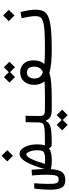

<svg xmlns="http://www.w3.org/2000/svg" viewBox="742 -1402 860 2384"><g transform="rotate(-90 1172.0 -210.0)"><path d="M580.6 2.4Q553.7 2.4 542.5 -4.6Q531.2 -11.7 524.4 -31.2H521.5Q477.1 3.4 371.1 3.4Q341.8 3.4 314.7 0.7Q287.6 -2 263.7 -7.8Q257.3 90.3 226.8 130.6Q196.3 170.9 128.4 170.9Q57.6 170.9 33 124Q8.3 77.1 8.3 -15.6Q8.3 -62 12.2 -115.7Q16.1 -169.4 22.9 -214.8H88.9Q85 -167.5 82.8 -122.1Q80.6 -76.7 80.6 -34.2Q80.6 39.6 91.3 64.2Q102.1 88.9 132.8 88.9Q156.7 88.9 169.9 77.9Q183.1 66.9 188.7 35.2Q194.3 3.4 194.3 -58.6Q194.3 -93.3 193.4 -121.3Q192.4 -149.4 190.4 -178.2Q188.5 -207 185.5 -243.7L256.3 -247.1Q259.8 -201.2 262.5 -165Q265.1 -128.9 265.6 -89.4H266.1Q312.5 -249 357.2 -323Q401.9 -397 455.1 -397Q490.2 -397 516.6 -365.2Q543 -333.5 557.4 -284.2Q571.8 -234.9 571.8 -181.2Q571.8 -151.4 568.6 -127Q565.4 -102.5 558.1 -83Q565.4 -82.5 572.5 -82.3Q579.6 -82 585.9 -82Q608.9 -82 616.7 -73.7Q624.5 -65.4 624.5 -44.9Q624.5 2.4 580.6 2.4ZM329.6 -81.5Q354.5 -80.1 382.3 -80.1Q434.6 -80.1 459.2 -88.9Q483.9 -97.7 491.2 -118.9Q498.5 -140.1 498.5 -177.7Q498.5 -208.5 491.7 -239.7Q484.9 -271 473.1 -291.7Q461.4 -312.5 446.3 -312.5Q431.6 -312.5 414.3 -291.3Q397 -270 376 -219.5Q355 -168.9 329.6 -81.5ZM429.7 -479 359.4 -549.3 429.7 -620.1 500 -549.3Z M580.1 2.4 585.9 -82Q674.8 -82 726.6 -84.5Q778.3 -86.9 803 -94.2Q827.6 -101.6 835.2 -116.2Q842.8 -130.9 843.3 -155.8L847.2 -321.3L926.3 -323.2L923.8 -160.6Q923.8 -127 929.4 -110.1Q935.1 -93.3 955.1 -87.6Q975.1 -82 1018.6 -82H1171.9Q1207 -82 1207 -44.9Q1207 -17.1 1195.3 -7.3Q1183.6 2.4 1166 2.4H1007.3Q941.4 2.4 911.6 -14.6Q881.8 -31.7 870.1 -67.4H859.9Q845.2 -38.6 815.9 -23.4Q786.6 -8.3 730.7 -2.9Q674.8 2.4 580.1 2.4ZM935.1 199.7 874 138.7 813 199.7 745.6 132.3 813 64 874 125.5 935.1 64 1002.4 132.3Z M1165 2.4 1171.9 -82Q1283.7 -82 1354.5 -87.4Q1310.5 -135.3 1310.5 -216.8Q1310.5 -291 1351.8 -340.3Q1393.1 -389.6 1466.3 -389.6Q1530.8 -389.6 1572.8 -346.4Q1614.7 -303.2 1614.7 -223.6Q1614.7 -137.2 1568.4 -89.4Q1640.1 -82 1758.8 -82Q1783.7 -82 1795.2 -73.5Q1806.6 -64.9 1806.6 -43Q1806.6 -17.1 1791.7 -7.3Q1776.9 2.4 1750.5 2.4Q1658.7 2.4 1585.7 -4.2Q1512.7 -10.7 1459 -27.3Q1405.8 -10.3 1332.8 -3.9Q1259.8 2.4 1165 2.4ZM1469.7 -107.9Q1505.4 -122.6 1521 -150.9Q1536.6 -179.2 1536.6 -215.8Q1536.6 -256.8 1518.1 -281.2Q1499.5 -305.7 1464.8 -305.7Q1429.2 -305.7 1409.2 -281.5Q1389.2 -257.3 1389.2 -213.4Q1389.2 -174.8 1406 -148.9Q1422.9 -123 1469.7 -107.9ZM1528.8 -454.1 1467.8 -515.1 1406.7 -454.1 1338.4 -522.9 1406.7 -591.8 1467.8 -530.3 1528.8 -591.8 1597.2 -522.9Z M1752 2.4Q1737.3 2.4 1737.3 -43Q1737.3 -64 1743.7 -73Q1750 -82 1757.8 -82Q1869.1 -82 1943.1 -85.4Q2017.1 -88.9 2061.3 -96.9Q2105.5 -105 2127.4 -118.7Q2149.4 -132.3 2156.5 -152.3Q2163.6 -172.4 2163.6 -200.2Q2163.6 -236.3 2156.2 -280.8Q2148.9 -325.2 2138.2 -372.6L2214.4 -384.8Q2228.5 -333 2236.1 -285.2Q2243.7 -237.3 2243.7 -197.8Q2243.7 -153.3 2233.4 -120.1Q2223.1 -86.9 2194.6 -63.5Q2166 -40 2111.6 -25.4Q2057.1 -10.7 1969.2 -4.2Q1881.3 2.4 1752 2.4ZM2171.9 -460.4 2101.6 -530.8 2171.9 -601.6 2242.2 -530.8Z"/></g></svg>

Font: CaskaydiaMono NF SemiLight
Style: Regular
Weight: 350
Designer: Aaron Bell
Foundry: Saja Typeworks
Version: Version 2111.001; ttfautohint (v1.8.4);Nerd Fonts 3.1.1